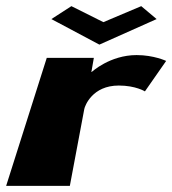

<svg xmlns="http://www.w3.org/2000/svg" viewBox="-34 -604 560 624"><path d="M302 -532 425 -584 475 -542 289 -459 133 -542 198 -584ZM240 -250C242 -260 266 -326 352 -326C407 -326 437 -307 437 -307L506 -406C506 -406 466 -425 410 -425C323 -425 264 -370 264 -370H263L271 -416H118L-14 0H193Z"/></svg>

Font: Hussar Milosc
Style: Bold
Weight: 700
Foundry: Cannot Into Space Fonts
Version: Version 1.02